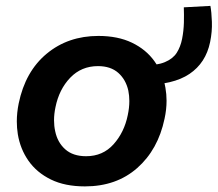

<svg xmlns="http://www.w3.org/2000/svg" viewBox="-20 -636 757 668"><path d="M275.5 12.5Q206 12.5 157 -11.5Q108 -35.5 79.2 -76.5Q50.5 -117.5 42 -169Q38.5 -191 38.5 -213.5Q38.5 -244 45 -276Q68 -387.5 142.5 -449.2Q217 -511 322.5 -511Q390 -511 439 -487.5Q488 -464 517.2 -423.2Q546.5 -382.5 555.5 -331Q559.5 -308.5 559.5 -285.5Q559.5 -255 552.5 -223Q530 -115.5 457.5 -51.5Q385 12.5 275.5 12.5ZM279.5 -92.5Q338 -92.5 375.2 -134.2Q412.5 -176 424.5 -235.5Q430 -261 430 -284.5Q430 -303 426.5 -320.5Q418 -359 391.5 -382.5Q365 -406 321 -406Q263 -406 224.2 -365.5Q185.5 -325 173 -263Q168 -239.5 168 -217.5Q168 -197.5 172 -179.5Q180 -140.5 207 -116.5Q234 -92.5 279.5 -92.5ZM477.5 -340.5 475.5 -408Q525.5 -408 553.5 -419.8Q581.5 -431.5 594.8 -452.2Q608 -473 613.5 -500.5Q619 -528.5 619.8 -557Q620.5 -585.5 619.5 -610.5L712 -615.5Q716 -594.5 717.2 -560.2Q718.5 -526 711 -489.5Q696 -417 639.2 -378.8Q582.5 -340.5 477.5 -340.5Z"/></svg>

Font: Heraclito SemiBold
Style: Italic
Weight: 600
Italic angle: -12°
Designer: Kostas Bartsokas (font) & Cristiano Sobral (main changes)
Foundry: Kostas Bartsokas (font) & Cristiano Sobral (main changes)
Version: Version 1.00;July 8, 2020;FontCreator 13.0.0.2655 64-bit